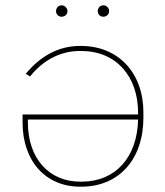

<svg xmlns="http://www.w3.org/2000/svg" viewBox="-20 -698 622 723"><path d="M212 -635C224 -635 234 -644 234 -656C234 -668 224 -678 212 -678C200 -678 191 -668 191 -656C191 -644 200 -635 212 -635ZM369 -635C381 -635 391 -644 391 -656C391 -668 381 -678 369 -678C357 -678 348 -668 348 -656C348 -644 357 -635 369 -635ZM285 -525H281C201 -525 132 -487 77 -420L93 -410C142 -471 207 -506 280 -506H286C416 -506 500 -412 500 -273V-267H65V-237C65 -92 151 5 282 5H286C428 5 520 -98 520 -255V-275C520 -423 426 -525 285 -525ZM500 -248C497 -106 415 -14 288 -14H282C163 -14 85 -103 85 -237V-248Z"/></svg>

Font: Fixel Text Thin
Style: Regular
Weight: 100
Width: 4
Designer: AlfaBravo + MacPaw
Foundry: Kyrylo Tkachov, Marchela Mozhyna, Serhii Makarenko, Maria Weinstein, Zakhar Kryvoshyya
Version: Version 1.211